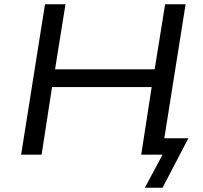

<svg xmlns="http://www.w3.org/2000/svg" viewBox="-20 -725 950 900"><path d="M659 155 742 0H645L657 -77H863L742 155ZM79 0 191 -705H287L238 -400H705L754 -705H850L738 0H642L691 -317H224L175 0Z"/></svg>

Font: Nunito Sans 7pt SemiExpanded
Style: Italic
Weight: 400
Width: 6
Italic angle: -9°
Designer: Vernon Adams
Foundry: Vernon Adams
Version: Version 3.101;gftools[0.9.27]